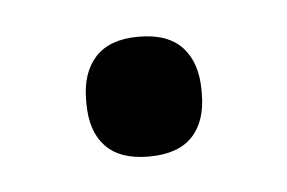

<svg xmlns="http://www.w3.org/2000/svg" viewBox="-26 -345 236 158"><g transform="rotate(-5 92.5 -265.5)"><path d="M92.2 -216Q68.4 -216 56.6 -228.5Q44.8 -240.9 44.8 -263.9V-266.9Q44.8 -289.3 56.6 -302.2Q68.4 -315 92.2 -315Q116.5 -315 128.3 -302.2Q140.1 -289.3 140.1 -266.9V-263.9Q140.1 -240.9 128.3 -228.5Q116.5 -216 92.2 -216Z"/></g></svg>

Font: Anek Kannada Medium
Style: Regular
Weight: 500
Designer: Vaishnavi Murthy, Maithili Shingre (Kannada) & Yesha Goshar (Latin)
Foundry: Ek Type
Version: Version 1.003